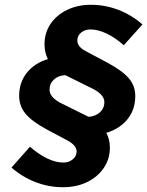

<svg xmlns="http://www.w3.org/2000/svg" viewBox="-20 -731 615 802"><path d="M243 51Q184 51 129 30Q74 9 28 -31L105 -118Q182 -52 245 -52Q268 -52 284 -65.5Q300 -79 300 -98Q300 -122 266 -142L174 -191Q113 -224 86.5 -256Q60 -288 60 -331Q60 -387 92.5 -427.5Q125 -468 180 -484Q166 -512 166 -546Q166 -594 191 -631Q216 -668 260 -689.5Q304 -711 360 -711Q419 -711 474 -690Q529 -669 575 -629L497 -542Q461 -574 425 -591Q389 -608 358 -608Q335 -608 319 -595Q303 -582 303 -562Q303 -536 337 -518L429 -469Q492 -435 518.5 -403.5Q545 -372 545 -330Q545 -273 512.5 -233Q480 -193 424 -176Q439 -149 439 -114Q439 -67 413.5 -29.5Q388 8 344 29.5Q300 51 243 51ZM350 -243Q379 -245 397.5 -262Q416 -279 416 -304Q416 -334 372 -358L253 -417Q224 -416 205.5 -399Q187 -382 187 -356Q187 -326 231 -302Z"/></svg>

Font: Red Hat Text VF
Style: Italic
Weight: 400
Italic angle: -12°
Designer: Pentagram, MCKL
Foundry: Pentagram, MCKL
Version: Version 1.023